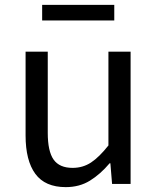

<svg xmlns="http://www.w3.org/2000/svg" viewBox="-20 -755 647 788"><path d="M250 13Q165 13 125 -41.5Q85 -96 85 -199V-543H176V-210Q176 -134 200 -100Q224 -66 278 -66Q320 -66 353.5 -88Q387 -110 425 -158V-543H516V0H440L433 -85H430Q392 -40 349 -13.5Q306 13 250 13ZM153 -671V-735H449V-671Z"/></svg>

Font: Noto Sans CJK KR Regular (TTF)
Style: Regular
Weight: 400
Designer: Ryoko NISHIZUKA 西塚涼子 (kana & ideographs); Paul D. Hunt (Latin, Greek & Cyrillic); Wenlong ZHANG 张文龙 (bopomofo); Sandoll 
Foundry: Adobe Systems Incorporated
Version: Version 1.004;PS 1.004;hotconv 1.0.82;makeotf.lib2.5.63406